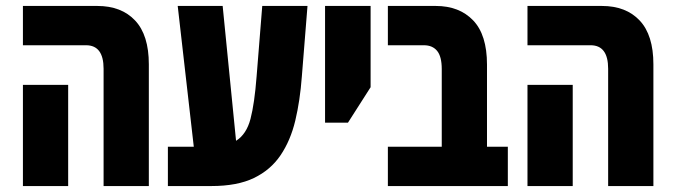

<svg xmlns="http://www.w3.org/2000/svg" viewBox="-20 -625 2267 645"><path d="M328 0V-394Q328 -473 269 -473H57V-605H307Q388 -605 434 -556Q480 -507 480 -409V0ZM57 0V-340H209V0Z M544 0V-132H631L577 -605H728L773 -152Q808 -174 821.5 -225.5Q835 -277 842 -368L861 -605H1013L994 -368Q988 -287 972 -220Q956 -153 922.5 -103.5Q889 -54 833 -27Q777 0 690 0Z M1072 -213V-605H1225V-332L1149 -213Z M1283 0V-132H1464V-393Q1464 -435 1448.5 -454Q1433 -473 1404 -473H1283V-605H1444Q1523 -605 1569.5 -556.5Q1616 -508 1616 -408V-132H1686V0Z M2023 0V-394Q2023 -473 1964 -473H1752V-605H2002Q2083 -605 2129 -556Q2175 -507 2175 -409V0ZM1752 0V-340H1904V0Z"/></svg>

Font: Noto Sans Hebrew ExtraCondensed ExtraBold
Style: Regular
Weight: 800
Width: 2
Designer: Monotype Design Team
Foundry: Monotype Imaging Inc.
Version: Version 2.004; ttfautohint (v1.8.4.7-5d5b)